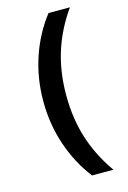

<svg xmlns="http://www.w3.org/2000/svg" viewBox="-131 -832 672 1005"><g transform="rotate(-15 204.5 -330.0)"><path d="M238 110Q168 19 130 -93.5Q92 -206 92 -330Q92 -455 130 -567.5Q168 -680 238 -770H354Q284 -671 250 -563.5Q216 -456 216 -330Q216 -204 250 -96.5Q284 11 354 110Z"/></g></svg>

Font: M PLUS 2 SemiBold
Style: Regular
Weight: 600
Designer: Coji Morishita
Foundry: UNDERFOREST DESIGN
Version: Version 1.001